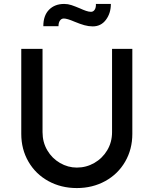

<svg xmlns="http://www.w3.org/2000/svg" viewBox="-20 -949 780 975"><path d="M652 -269Q652 -191 615.5 -128Q579 -65 514.5 -29.5Q450 6 370 6Q290 6 225.5 -29.5Q161 -65 124.5 -128Q88 -191 88 -269V-701H196V-278Q196 -227 220 -186Q244 -145 284.5 -121.5Q325 -98 370 -98Q418 -98 459 -121.5Q500 -145 524.5 -186Q549 -227 549 -278V-701H652ZM306 -929Q325 -929 343 -923Q361 -917 387 -906Q402 -899 416.5 -894Q431 -889 442 -889Q454 -889 461 -900Q468 -911 467 -929H543Q543 -882 518 -848.5Q493 -815 451 -815Q430 -815 408.5 -821Q387 -827 358 -839Q321 -855 304 -855Q292 -855 284.5 -844.5Q277 -834 277 -816H200Q200 -870 229 -899.5Q258 -929 306 -929Z"/></svg>

Font: Lexend
Style: Regular
Weight: 400
Designer: Thomas Jockin
Foundry: Lexend
Version: Version 1.000